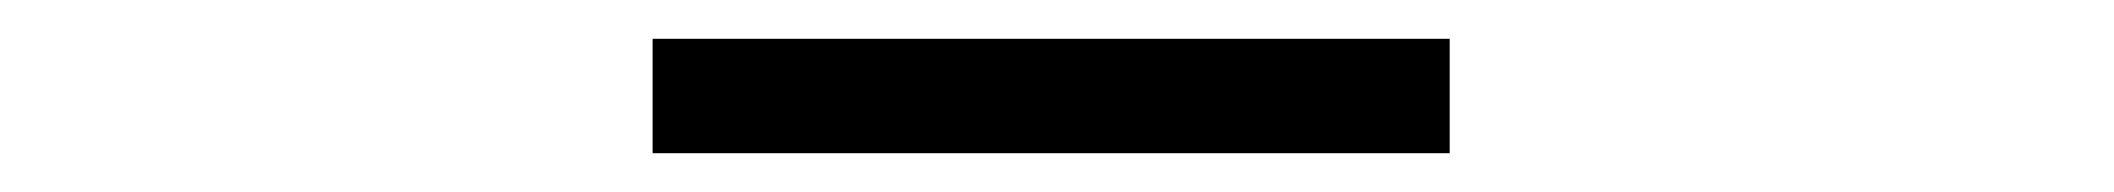

<svg xmlns="http://www.w3.org/2000/svg" viewBox="-20 -749 1090 99"><path d="M316.5 -729H727.5V-670H316.5Z"/></svg>

Font: League Mono Extended Light
Style: Regular
Weight: 300
Width: 9
Designer: Tyler Finck
Foundry: The League of Moveable Type / Tyler Finck
Version: Version 2.210